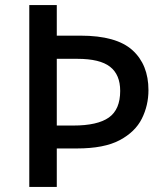

<svg xmlns="http://www.w3.org/2000/svg" viewBox="-20 -734 652 754"><path d="M563 -380Q563 -320 537 -268Q511 -216 450 -183.5Q389 -151 282 -151H203V0H95V-714H203V-594H296Q437 -594 500 -537Q563 -480 563 -380ZM268 -241Q363 -241 407.5 -272.5Q452 -304 452 -377Q452 -441 412 -472Q372 -503 284 -503H203V-241Z"/></svg>

Font: Noto Sans Sinhala Medium
Style: Regular
Weight: 500
Designer: Jelle Bosma - Monotype Design Team
Foundry: Monotype Imaging Inc.
Version: Version 2.006; ttfautohint (v1.8.4.7-5d5b)